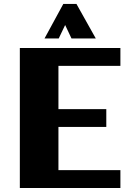

<svg xmlns="http://www.w3.org/2000/svg" viewBox="-20 -944 665 964"><path d="M584.5 0H79.6V-703.1H584.5V-613.3H273.4V-396H513.7V-306.6H273.4V-89.8H584.5ZM460.9 -751H338.9L307.1 -818.4L274.9 -751H203.6L297.9 -924.3H363.8Z"/></svg>

Font: Aclonica
Style: Regular
Weight: 400
Version: Version 1.001